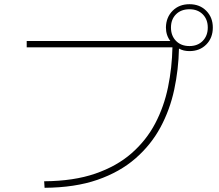

<svg xmlns="http://www.w3.org/2000/svg" viewBox="-20 -872 1040 913"><path d="M192 21 190 -10Q331 -11 433.5 -46.5Q536 -82 606 -143.5Q676 -205 718 -285Q760 -365 779 -457.5Q798 -550 800 -647H107V-677H790Q769 -704 769 -742Q770 -790 801 -821Q832 -852 881 -852Q930 -852 961 -820.5Q992 -789 992 -741Q992 -692 961 -660.5Q930 -629 881 -629Q852 -629 831 -641Q829 -542 808.5 -446Q788 -350 743 -266.5Q698 -183 624 -118.5Q550 -54 443.5 -17Q337 20 192 21ZM881 -653Q920 -653 944 -677.5Q968 -702 968 -741Q968 -780 944 -804Q920 -828 881 -828Q841 -828 817 -804Q793 -780 793 -741Q793 -702 817 -677.5Q841 -653 881 -653Z"/></svg>

Font: Murecho ExtraLight
Style: Regular
Weight: 200
Designer: Neil Summerour
Foundry: Positype
Version: Version 1.010; ttfautohint (v1.8.3)